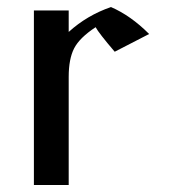

<svg xmlns="http://www.w3.org/2000/svg" viewBox="-20 -530 487 550"><path d="M77.1 -500V0H176.8V-309.6C176.8 -344.1 182 -371.4 192.4 -391.6C202.8 -411.8 223.3 -432 253.9 -452.1C259.8 -441.1 278 -417.6 308.6 -381.8L407.2 -432.6C372.1 -467.8 335.6 -493.5 297.9 -509.8C252.3 -494.1 211.9 -470.4 176.8 -438.5V-500Z"/></svg>

Font: TriodPostnaja
Style: Medium
Weight: 500
Version: 20110805; ttfautohint (v0.96) -l 8 -r 50 -G 200 -x 14 -w "G"